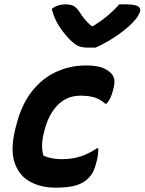

<svg xmlns="http://www.w3.org/2000/svg" viewBox="-20 -851 665 883"><path d="M419 -632H387Q361 -632 344 -638Q327 -644 304 -666Q275 -695 252.5 -729.5Q230 -764 218 -810Q232 -821 247.5 -826Q263 -831 280 -831Q306 -831 319 -823.5Q332 -816 345 -797Q355 -781 368 -764.5Q381 -748 401 -731H408Q452 -759 480.5 -783.5Q509 -808 528 -831H560Q629 -831 625 -802Q623 -792 614.5 -777.5Q606 -763 587 -744Q553 -710 506 -679.5Q459 -649 419 -632ZM375 -550Q431 -550 458 -536.5Q485 -523 495 -509Q504 -498 506 -483Q508 -468 501 -440Q495 -417 488.5 -402.5Q482 -388 470 -374H464Q441 -395 414.5 -403Q388 -411 350 -411Q287 -411 244.5 -367Q202 -323 184 -249L181 -237Q174 -209 173.5 -183Q173 -157 180 -135Q216 -119 264 -119Q309 -119 347 -130.5Q385 -142 426 -169H432Q432 -156 430.5 -140.5Q429 -125 425 -111Q416 -75 406 -57Q396 -39 376 -22Q357 -6 324 3Q291 12 235 12Q167 12 116.5 -16.5Q66 -45 46.5 -105Q27 -165 51 -260L55 -276Q79 -370 126.5 -430.5Q174 -491 238.5 -520.5Q303 -550 375 -550Z"/></svg>

Font: Recursive Sn Csl St
Style: Bold Italic
Weight: 700
Italic angle: -15°
Version: Version 1.079;hotconv 1.0.112;makeotfexe 2.5.65598; ttfautoh